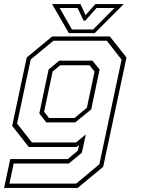

<svg xmlns="http://www.w3.org/2000/svg" viewBox="-40 -718 688 938"><path d="M-20 200 10 59H291L340 18.5L346 -10L334 0H100.5L19.5 -103L90.5 -437L215 -540H496.5L578 -437L464 97L339.5 200ZM6 179H332L445.5 84.5L554 -426.5L482 -519H221L110 -427.5L43.5 -114.5L116 -22H331.5L379.5 -61.5L360 28L296 81H27ZM186 -120 152 -163.5 197.5 -378.5 249 -421.5H412L446.5 -378L405.5 -183.5L327.5 -120ZM199.5 -141.5H324L384.5 -191.5L422 -368.5L397.5 -399H254L217 -368.5L175.5 -172ZM296.5 -556 214.5 -698H353L378 -644L426 -698H564.5L422.5 -556ZM311.5 -574H415L519 -679H431.5L376.5 -617H368.5L339 -679H251.5Z"/></svg>

Font: Tourney ExtraLight
Style: Italic
Weight: 250
Italic angle: -12°
Version: Version 1.015